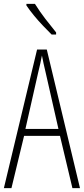

<svg xmlns="http://www.w3.org/2000/svg" viewBox="-20 -969 432 989"><path d="M353 0 289 -269H104L39 0H0L171 -714H221L392 0ZM215 -596Q209 -622 204.5 -641.5Q200 -661 196 -683Q192 -661 187.5 -641.5Q183 -622 177 -597L111 -305H281ZM160 -949Q185 -909 213.5 -872Q242 -835 269 -802V-791H246Q227 -810 202.5 -835.5Q178 -861 155 -889Q132 -917 116 -941V-949Z"/></svg>

Font: Noto Sans Gurmukhi ExtraCondensed ExtraLight
Style: Regular
Weight: 200
Width: 2
Designer: Jelle Bosma - Monotype Design Team
Foundry: Monotype Imaging Inc.
Version: Version 2.004; ttfautohint (v1.8.4.7-5d5b)